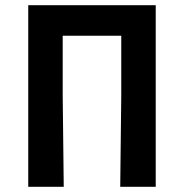

<svg xmlns="http://www.w3.org/2000/svg" viewBox="-20 -721 710 741"><path d="M89 0V-701H581V0H444L448 -352V-583H222V-352L226 0Z"/></svg>

Font: Ruda ExtraBold
Style: Regular
Weight: 800
Designer: Mariela Monsalve and Angelina Sanchez
Foundry: Mariela Monsalve and Angelina Sanchez
Version: Version 2.000